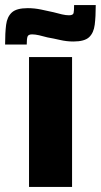

<svg xmlns="http://www.w3.org/2000/svg" viewBox="-67 -734 396 754"><path d="M47 0V-510H216V0ZM-47 -559Q-47 -605 -43 -636.5Q-39 -668 -20.5 -685Q-2 -702 42 -702Q68 -702 94.5 -696.5Q121 -691 143 -686Q161 -681 176.5 -677.5Q192 -674 204 -674Q220 -674 222 -683Q224 -692 224 -714H309Q309 -669 305 -637Q301 -605 283 -588Q265 -571 221 -571Q195 -571 169 -577Q143 -583 120 -587Q102 -592 86.5 -595.5Q71 -599 59 -599Q44 -599 41 -590Q38 -581 38 -559Z"/></svg>

Font: Saira SemiCondensed ExtraBold
Style: Regular
Weight: 800
Width: 4
Designer: Hector Gatti with collaboration of the Omnibus-Type team
Foundry: Omnibus-Type
Version: Version 1.101